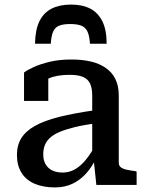

<svg xmlns="http://www.w3.org/2000/svg" viewBox="-20 -808 636 839"><path d="M290 -788Q241 -788 206 -770.5Q171 -753 152.5 -715.5Q134 -678 133 -617H202Q204 -652 212.5 -670.5Q221 -689 239 -696Q257 -703 287 -703Q317 -703 335 -696Q353 -689 362 -670.5Q371 -652 373 -617H446Q446 -678 427 -715.5Q408 -753 374 -770.5Q340 -788 290 -788ZM400 -327V-269Q345 -262 305 -252Q265 -242 238.5 -230.5Q212 -219 197 -204.5Q182 -190 175.5 -172.5Q169 -155 169 -134Q169 -107 179.5 -89.5Q190 -72 209 -63Q228 -54 254 -54Q282 -54 306.5 -67.5Q331 -81 353.5 -108Q376 -135 399 -177L402 -120Q382 -78 355.5 -49Q329 -20 295.5 -4.5Q262 11 220 11Q169 11 131.5 -5Q94 -21 74 -53Q54 -85 54 -131Q54 -173 73 -204Q92 -235 133 -258Q174 -281 240 -297.5Q306 -314 400 -327ZM401 0 389 -114 383 -117V-389Q383 -422 374 -442Q365 -462 343.5 -471.5Q322 -481 284 -481Q229 -481 193.5 -465.5Q158 -450 141 -432Q139 -440 141.5 -448Q144 -456 150.5 -463.5Q157 -471 167 -476.5Q177 -482 191 -483V-367H85V-491Q99 -502 127.5 -515Q156 -528 197.5 -538Q239 -548 292 -548Q338 -548 375.5 -539.5Q413 -531 441 -512Q469 -493 484 -463Q499 -433 499 -390V-97Q499 -84 508 -77Q517 -70 533 -66.5Q549 -63 572 -60L577 -58V0Z"/></svg>

Font: Roboto Serif 20pt Medium
Style: Regular
Weight: 500
Version: Version 1.008